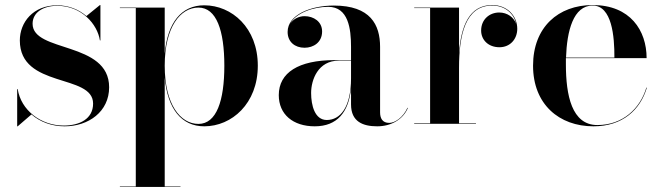

<svg xmlns="http://www.w3.org/2000/svg" viewBox="-20 -490 2618 760"><path d="M50 10 104.5 -37C138.5 -7.5 184.5 10 236 10C330.5 10 412 -48 412 -144.5C412 -327.5 109 -281 109 -396C109 -439.5 149 -467 207 -467C302 -467 365.5 -395 375.5 -330H377.5V-470H375.5L322 -426.5C293 -451.5 253.5 -469 206 -469C111 -469 58.5 -401.5 58.5 -330C58.5 -139 348.5 -199.5 348.5 -80C348.5 -19 294.5 7 232 7C141.5 7 63 -54 50 -137.5H48V10Z M454.5 248V250H694.5V248H632V-183C643 -60 698 10 788.5 10C897.5 10 1000.5 -80 1000.5 -230C1000.5 -380 897.5 -469 788.5 -469C697.5 -469 643 -400 632 -277.5V-460H454.5V-458H517.5V248ZM632 -230C632 -384 694.5 -460 765.5 -460C837 -460 868 -369 868 -230C868 -91 837 0.5 765.5 0.5C694.5 0.5 632 -76 632 -230Z M1304 -252C1162 -252 1083.5 -202.5 1083.5 -113.5C1083.5 -37.5 1139.5 10 1226 10C1315 10 1360 -46.5 1369.5 -139.5V-76.5C1369.5 -8 1417 10 1473 10C1529.5 10 1575.5 -18 1594.5 -62.5L1593 -63.5C1575.5 -24.5 1542.5 -3.5 1521 -3.5C1493 -3.5 1484.5 -22.5 1484.5 -45.5V-304.5C1484.5 -392 1446.5 -468 1301.5 -468C1210.5 -468 1118.5 -432 1118.5 -363.5C1118.5 -324 1147.5 -301 1185.5 -301C1220.5 -301 1255 -322 1255 -365.5C1255 -404.5 1221.5 -426 1185.5 -426C1162.5 -426 1140 -414.5 1128 -395C1151 -439.5 1221.5 -463 1279 -463C1359 -463 1369.5 -376.5 1369.5 -304.5V-252ZM1273.5 -15C1226 -15 1211.5 -73 1211.5 -122C1211.5 -174 1239 -250 1321 -250H1369.5V-180.5C1369.5 -64 1326 -15 1273.5 -15Z M1619.5 -2V0H1864V-2H1797V-222C1797 -349 1821 -468 1928 -468C1980 -468 2014.5 -435.5 2023 -396C2014 -421 1988.5 -440.5 1956 -440.5C1918 -440.5 1884.5 -413.5 1884.5 -369C1884.5 -332.5 1912.5 -303 1957 -303C2000 -303 2027.5 -336 2027.5 -376C2027.5 -425 1990 -470 1928 -470C1837 -470 1805 -386 1797 -280.5V-460H1619.5V-458H1682.5V-2Z M2540.5 -143H2538.5C2513.5 -59.5 2444.5 5 2344.5 5C2243 5 2220 -113.5 2220 -235C2220 -243.5 2220 -251.5 2220 -260H2539.5C2539.5 -369 2475 -470 2326 -470C2190 -470 2090 -382.5 2090 -230C2090 -77.5 2193 10 2329 10C2445 10 2514.5 -56 2540.5 -143ZM2326 -468C2402.5 -468 2412.5 -345 2412 -262H2220.5C2224 -367 2249 -468 2326 -468Z"/></svg>

Font: Bodoni* 96pt Medium
Style: Regular
Weight: 500
Version: Version 2.3